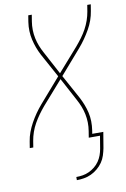

<svg xmlns="http://www.w3.org/2000/svg" viewBox="-103 -794 705 1077"><g transform="rotate(-10 250.0 -256.0)"><path d="M245 223V205Q263 205 281.5 202Q300 199 317.5 191Q335 183 350.5 170.5Q366 158 377 142Q388 126 394.5 108Q401 90 404 72L416 0H352L358 -37Q362 -61 361.5 -85.5Q361 -110 356 -133.5Q351 -157 342.5 -178.5Q334 -200 323 -220L253 -351L137 -219Q120 -199 104.5 -177.5Q89 -156 76 -133Q63 -110 54.5 -85.5Q46 -61 42 -37L36 0H16L22 -37Q26 -63 35.5 -88.5Q45 -114 58.5 -138.5Q72 -163 88 -186Q104 -209 123 -231L243 -369L168 -506Q157 -527 148.5 -550Q140 -573 134.5 -597Q129 -621 128 -646.5Q127 -672 131 -698L137 -735H157L151 -698Q147 -674 147.5 -649.5Q148 -625 153 -601.5Q158 -578 166.5 -556.5Q175 -535 186 -515L256 -384L372 -516Q389 -536 405 -557.5Q421 -579 433.5 -602Q446 -625 454.5 -649.5Q463 -674 467 -698L473 -735H493L487 -698Q483 -672 474 -646.5Q465 -621 451 -596.5Q437 -572 421 -549Q405 -526 386 -504L266 -366L341 -229Q352 -208 361 -185Q370 -162 375.5 -138Q381 -114 381.5 -88.5Q382 -63 378 -37L375 -18H438L423 72Q419 92 412.5 112.5Q406 133 393.5 151Q381 169 363.5 183.5Q346 198 326.5 207Q307 216 286 219.5Q265 223 245 223Z"/></g></svg>

Font: Iosevka Term Curly Th Obl
Style: Regular
Weight: 100
Italic angle: -9°
Designer: Belleve Invis
Foundry: Belleve Invis
Version: Version 32.3.0